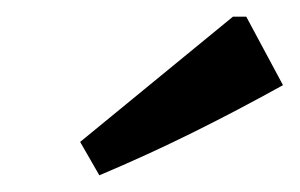

<svg xmlns="http://www.w3.org/2000/svg" viewBox="-20 -762 359 230"><path d="M99 -552 76 -592 259 -742H275L319 -660Q265 -630 210.5 -603Q156 -576 99 -552Z"/></svg>

Font: Piazzolla SC SemiBold
Style: Italic
Weight: 600
Italic angle: -11.3°
Designer: Juan Pablo del Peral
Foundry: Huerta Tipografica
Version: Version 1.330